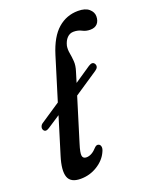

<svg xmlns="http://www.w3.org/2000/svg" viewBox="-138 -798 702 884"><g transform="rotate(-20 213.0 -356.5)"><path d="M15.5 -262Q11.5 -269.5 14.8 -278.5Q18 -287.5 26.5 -292.5L123 -357L187.5 -566.5Q212.5 -647.5 255 -684.5Q297.5 -721.5 354 -721.5Q389.5 -721.5 407.5 -705.8Q425.5 -690 425.5 -669.5Q425.5 -647 413.5 -633.8Q401.5 -620.5 378.5 -620.5Q357.5 -620.5 340.8 -629.5Q324 -638.5 302 -638.5Q283.5 -638.5 270.2 -624.8Q257 -611 251.5 -588Q248.5 -570.5 252 -551.8Q255.5 -533 257.2 -511Q259 -489 250 -461.5L235 -412L315.5 -466.5Q336.5 -480 345.5 -464.5Q354 -447.5 334 -434.5L217.5 -356.5L152.5 -145.5Q139 -103 141.8 -88.8Q144.5 -74.5 161 -74.5Q187.5 -74.5 213.5 -104Q223.5 -114 233 -110Q240.5 -107.5 242.8 -97.5Q245 -87.5 238 -73Q222.5 -37.5 185 -14Q147.5 9.5 102.5 9.5Q53.5 9.5 42 -23.2Q30.5 -56 51 -122L106 -301L43.5 -260Q23.5 -247 15.5 -262Z"/></g></svg>

Font: Fraunces 72pt S100
Style: Italic
Weight: 400
Italic angle: -16°
Version: Version 1.000; ttfautohint (v1.8.3)